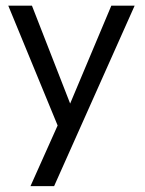

<svg xmlns="http://www.w3.org/2000/svg" viewBox="-20 -430 496 658"><path d="M220.4 -75.1 361.5 -410.5H441.4L165.4 208H84.4L177.5 0L8.4 -410.5H89.5Z"/></svg>

Font: League Spartan Extralight
Style: Regular
Weight: 200
Foundry: The League of Moveable Type
Version: Version 2.300; ttfautohint (v1.8.3)